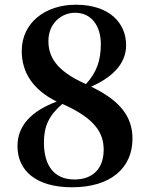

<svg xmlns="http://www.w3.org/2000/svg" viewBox="-20 -777 634 813"><path d="M285 16C448 16 541 -65 541 -190C541 -284 487 -352 366 -410C474 -458 514 -520 514 -586C514 -679 444 -757 301 -757C171 -757 72 -680 72 -561C72 -471 119 -397 220 -347C112 -306 54 -245 54 -158C54 -56 131 16 285 16ZM344 -421C214 -478 185 -540 185 -604C185 -677 239 -723 298 -723C368 -723 407 -666 407 -590C407 -521 389 -470 344 -421ZM244 -337C379 -277 419 -217 419 -143C419 -65 375 -17 295 -17C214 -17 166 -70 166 -174C166 -243 188 -289 244 -337Z"/></svg>

Font: Noto Serif CJK HK
Style: Bold
Weight: 700
Designer: Ryoko NISHIZUKA 西塚涼子 (kana & ideographs); Frank Grießhammer (Latin, Greek & Cyrillic); Wenlong ZHANG 张文龙 (bopomofo); San
Foundry: Adobe
Version: Version 2.001;hotconv 1.1.0;makeotfexe 2.6.0